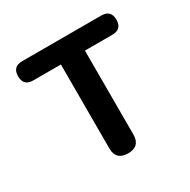

<svg xmlns="http://www.w3.org/2000/svg" viewBox="-129 -672 787 795"><g transform="rotate(-30 264.0 -275.0)"><path d="M265 0Q207 0 207 -57V-458H75Q29 -458 29 -504Q29 -550 75 -550H264H453Q499 -550 499 -504Q499 -458 453 -458H322V-57Q322 0 265 0Z"/></g></svg>

Font: GenSenRounded JP M
Style: Regular
Weight: 500
Version: Version 1.501;PS 1;hotconv 16.6.51;makeotf.lib2.5.65220